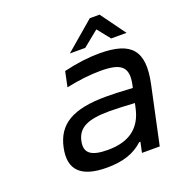

<svg xmlns="http://www.w3.org/2000/svg" viewBox="-125 -787 851 904"><g transform="rotate(-20 300.0 -335.5)"><path d="M409 -509C350 -509 292 -501 229 -486L213 -410C273 -423 334 -430 385 -430C488 -430 523 -403 504 -315L501 -302C440 -306 395 -307 370 -307C201 -307 122 -259 99 -150C76 -42 132 9 259 9C341 9 398 -11 442 -52H448L437 0H526L588 -290C621 -447 570 -509 409 -509ZM188 -150C201 -212 250 -237 360 -237C389 -237 441 -235 486 -232L481 -209C461 -115 399 -68 292 -68C207 -68 176 -93 188 -150ZM278 -556H355L434 -620L485 -556H562L472 -680H423Z"/></g></svg>

Font: LT Wave Mono
Style: Italic
Weight: 400
Designer: Daniel Lyons
Version: Version 2.5 (Glyphs App)